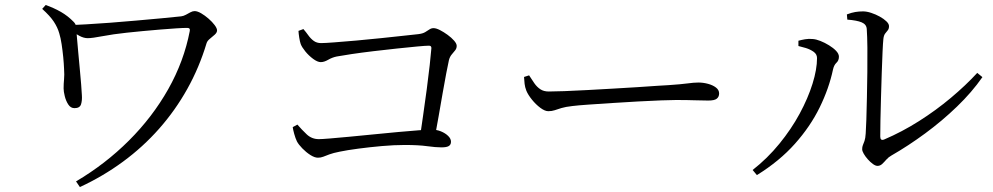

<svg xmlns="http://www.w3.org/2000/svg" viewBox="-20 -728 4020 777"><path d="M165 -707.8Q199.3 -695.4 227 -679.5Q254.8 -663.5 277.8 -639.8Q285.5 -632.2 287 -623.9Q288.6 -615.7 288.8 -607.3Q289.2 -598.4 291.6 -573.6Q294 -548.7 296.7 -515.9Q299.4 -483.1 302.9 -449.1Q306.4 -415.1 308.4 -386.7Q310.5 -358.3 311.3 -343.2Q312.9 -321.4 307.9 -305.8Q302.9 -290.3 281.5 -290.3Q265.8 -290.3 256.2 -305.3Q246.5 -320.4 242 -339.2Q237.4 -357.9 237.4 -370.1Q237.4 -389.4 239.2 -407Q241 -424.6 239.2 -450.4Q238.4 -470.5 235.9 -496.8Q233.3 -523 229.4 -549Q225.5 -574.9 219.8 -593.2Q213 -617.3 197.5 -640.7Q182.1 -664 150.7 -692ZM265.1 -626.9Q286.4 -627.1 328.5 -629.5Q370.6 -631.8 423.4 -635.8Q476.3 -639.8 530.9 -644.7Q585.6 -649.6 633.8 -654Q681.9 -658.4 713.3 -661.9Q722.7 -663.1 732.1 -668.2Q741.4 -673.2 750.5 -678.2Q759.6 -683.1 767.6 -683.1Q778.7 -683.1 794 -674.3Q809.2 -665.4 824.1 -652.4Q839 -639.4 848.7 -626.4Q858.4 -613.4 858.4 -604.9Q858.4 -596.3 849.1 -587.8Q839.8 -579.4 829.2 -570.9Q818.7 -562.5 815.9 -553Q786.5 -455 738 -368.2Q689.5 -281.3 624.1 -207.3Q558.7 -133.2 477.9 -73.9Q397.2 -14.5 303.3 29L287.7 6.1Q406.4 -64 501.6 -159Q596.9 -254 660.8 -367.1Q724.6 -480.3 748 -602.6Q749.2 -609.5 746.7 -612.3Q744.2 -615.1 737.1 -615.1Q721.5 -615.1 692.5 -613.2Q663.5 -611.3 628 -608.4Q592.5 -605.5 556.9 -602.1Q521.3 -598.7 493.2 -595.7Q437.2 -589.7 395 -581.6Q352.9 -573.5 335.2 -573.5Q318.8 -573.5 301.3 -583Q283.9 -592.5 264.9 -605.3Z M1187.9 -603 1207.8 -610.4Q1218.1 -598.6 1227.8 -585Q1237.4 -571.5 1249.7 -562.5Q1262.1 -553.6 1279.3 -553.6Q1294.7 -553.6 1333.3 -556.6Q1372 -559.6 1422 -563.9Q1472.1 -568.3 1522.8 -573.7Q1573.5 -579.1 1614.4 -583.5Q1655.3 -587.9 1673.5 -589.9Q1691.2 -592.1 1701 -598.2Q1710.9 -604.2 1718.3 -609.2Q1725.8 -614.1 1734.6 -614.1Q1744.9 -614.1 1760.2 -606.4Q1775.4 -598.6 1791.3 -587.1Q1807.1 -575.6 1817.7 -563.5Q1828.2 -551.4 1828.2 -542.4Q1828.2 -531.9 1821.8 -524.1Q1815.5 -516.2 1808 -507.4Q1800.4 -498.5 1796.8 -484.8Q1792.7 -466.1 1785.9 -431.2Q1779 -396.3 1771.3 -350.8Q1763.6 -305.3 1754.8 -256Q1746.1 -206.7 1737.3 -159.3H1677.6Q1684.2 -205.2 1692.1 -259.5Q1700 -313.8 1707.1 -367.4Q1714.1 -421 1719 -464.5Q1723.9 -508 1725.7 -532.2Q1726.7 -543.1 1716.1 -543.1Q1703.1 -543.1 1667.9 -539.8Q1632.7 -536.5 1586.4 -531.6Q1540.1 -526.7 1491.6 -520.9Q1443 -515.1 1403.2 -509.2Q1363.3 -503.3 1342.4 -499.3Q1324.5 -495.6 1308.1 -486.1Q1291.7 -476.6 1278.2 -476.6Q1264.9 -476.6 1247.1 -489.8Q1229.2 -503.1 1215.4 -520.2Q1201.5 -537.4 1196.9 -549.9Q1193.5 -559.6 1191 -575.7Q1188.5 -591.7 1187.9 -603ZM1164.6 -213.5 1183.5 -223.8Q1200.6 -203.9 1221.1 -184.4Q1241.6 -164.9 1270.5 -164.9Q1282 -164.9 1314.9 -167.6Q1347.9 -170.4 1394.4 -174.7Q1441 -179 1492.1 -184.2Q1543.3 -189.4 1590.7 -193.7Q1638.1 -198 1674 -200.7Q1709.9 -203.5 1724.1 -203.5Q1746.2 -203.9 1764.4 -196.4Q1782.6 -188.9 1793.8 -177.7Q1805.1 -166.6 1805.1 -154.4Q1805.1 -142.5 1796.3 -137.1Q1787.6 -131.6 1766.3 -131.6Q1743.6 -131.6 1708.8 -136.4Q1673.9 -141.3 1617.6 -141.3Q1575.3 -141.3 1525.2 -136.9Q1475 -132.4 1429.8 -126.4Q1384.6 -120.4 1354.7 -114.2Q1328.4 -109 1313.4 -103.4Q1298.4 -97.8 1288.3 -93.8Q1278.2 -89.8 1266.7 -89.8Q1253.2 -89.8 1235.8 -100.9Q1218.4 -112.1 1203.4 -127.6Q1188.3 -143.1 1181.7 -155.6Q1175.5 -168.5 1170.6 -186.3Q1165.8 -204.2 1164.6 -213.5Z M2121.2 -423.1Q2131.9 -406.1 2142.4 -391.1Q2152.8 -376.1 2166.6 -366.9Q2180.3 -357.7 2200.6 -357.7Q2223.3 -357.7 2264.2 -359.2Q2305.1 -360.7 2355.8 -363.5Q2406.6 -366.3 2459.4 -369.3Q2512.2 -372.3 2559.7 -375.3Q2607.3 -378.3 2641 -380.8Q2674.6 -383.3 2686.1 -383.5Q2736.1 -386.9 2762 -390.4Q2787.8 -394 2806.6 -394Q2826 -394 2845.5 -388.7Q2864.9 -383.4 2877.5 -373.7Q2890.2 -363.9 2890.2 -349.8Q2890.2 -336.4 2880.9 -328.8Q2871.7 -321.1 2846.2 -321.1Q2819.9 -321.1 2790.6 -322.2Q2761.2 -323.3 2715.3 -323.3Q2696.6 -323.3 2655.6 -321.8Q2614.5 -320.3 2562.4 -317.4Q2510.2 -314.5 2457.9 -311.1Q2405.5 -307.7 2362.1 -304.7Q2318.7 -301.7 2296.5 -298.9Q2268.3 -295.7 2252.2 -290.8Q2236 -285.8 2224.6 -281.9Q2213.3 -278 2198.6 -278Q2185.1 -278 2166.6 -291.7Q2148.2 -305.5 2132.6 -324.9Q2117 -344.2 2110 -361.1Q2104.5 -375.4 2103 -388.7Q2101.4 -402.1 2100.7 -416.5Z M3407.2 -669.7Q3426.3 -677 3441.2 -679.4Q3456.1 -681.9 3472.5 -681.9Q3487.6 -681.9 3505.7 -675.9Q3523.8 -670 3540.2 -660.9Q3556.6 -651.8 3567.2 -641.6Q3577.7 -631.5 3577.7 -622.2Q3577.7 -611.4 3572.7 -605.4Q3567.7 -599.5 3561.9 -591.9Q3556.2 -584.4 3554.8 -569.1Q3553.3 -555.6 3551.6 -518.6Q3549.9 -481.6 3548.3 -432.8Q3546.7 -384.1 3545.3 -333.3Q3543.9 -282.4 3543 -240.3Q3542.1 -198.1 3542.3 -175.5Q3542.3 -157.2 3558.1 -163.5Q3630.4 -194.3 3699.1 -237.9Q3767.9 -281.5 3828.2 -332.1Q3888.6 -382.8 3934.8 -433L3955.7 -415.9Q3913.1 -354.7 3852.9 -296.7Q3792.8 -238.7 3724.3 -188.3Q3655.9 -137.9 3587.4 -98.6Q3575.7 -92.2 3566.9 -82.1Q3558.2 -72 3549.9 -64.3Q3541.7 -56.7 3531.2 -56.7Q3522.9 -56.7 3512.4 -64.4Q3501.8 -72.1 3491.8 -83.4Q3481.8 -94.7 3475.5 -105.7Q3469.1 -116.7 3469.1 -124.2Q3469.1 -133.8 3471.9 -140.5Q3474.7 -147.1 3478.5 -157.6Q3482.2 -168 3483.4 -187.8Q3484.6 -204.8 3486 -243.6Q3487.4 -282.5 3488.3 -332.9Q3489.2 -383.4 3490 -436.3Q3490.7 -489.3 3490.2 -535.2Q3489.7 -581.2 3487.7 -610.2Q3486.7 -629.3 3467.2 -637.5Q3447.7 -645.7 3409 -648.6ZM3211.1 -541.8V-563.1Q3222.4 -566.4 3237.9 -569.1Q3253.3 -571.7 3268.8 -570.1Q3282.3 -569.3 3300 -562.3Q3317.7 -555.3 3335.1 -544.6Q3352.5 -534 3363.8 -522Q3375 -510 3375 -498.6Q3375 -483.1 3365 -474Q3355 -464.8 3351 -446.4Q3334.8 -370.1 3297.1 -293.2Q3259.4 -216.2 3197 -146.2Q3134.6 -76.1 3043.1 -19.4L3025.8 -40.1Q3085.8 -87 3133.9 -146.1Q3182.1 -205.1 3216.1 -267.9Q3250 -330.7 3268.2 -389.1Q3286.4 -447.5 3286.4 -493.1Q3286.4 -508.5 3272.7 -518.4Q3258.9 -528.2 3241 -533.7Q3223.2 -539.1 3211.1 -541.8Z"/></svg>

Font: Noto Serif JP
Style: Regular
Weight: 200
Designer: Ryoko NISHIZUKA 西塚涼子 (kana & ideographs); Frank Grießhammer (Latin, Greek & Cyrillic); Wenlong ZHANG 张文龙 (bopomofo); San
Foundry: Adobe
Version: Version 2.001;hotconv 1.1.0;makeotfexe 2.6.0